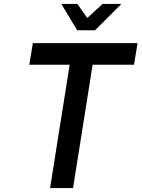

<svg xmlns="http://www.w3.org/2000/svg" viewBox="-20 -950 715 970"><path d="M290 -930H371L421 -859L498 -930H593L460 -797H370ZM128 -623 146 -732H675L657 -623H448L349 0H233L332 -623Z"/></svg>

Font: Exo
Style: DemiBoldItalic
Weight: 600
Designer: Natanael Gama
Version: Version 1